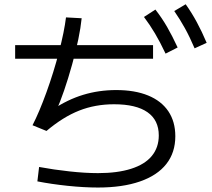

<svg xmlns="http://www.w3.org/2000/svg" viewBox="-20 -838 978 885"><path d="M49.8 -629.9H685.5V-567.4H49.8ZM643.6 -759.8 696.3 -793.9Q726.6 -754.9 750.5 -713.4Q774.4 -671.9 798.8 -619.1L743.2 -590.8Q717.8 -644.5 694.3 -684.1Q670.9 -723.6 643.6 -759.8ZM783.2 -787.1 835.9 -818.4Q864.3 -778.3 887.2 -735.8Q910.2 -693.4 932.6 -640.6L877 -615.2Q854.5 -668 832 -708.5Q809.6 -749 783.2 -787.1ZM152.3 -2 160.2 -68.4Q228.5 -55.7 300.8 -47.9Q373 -40 431.6 -40Q521.5 -40 584.5 -60.1Q647.5 -80.1 679.7 -119.1Q711.9 -158.2 711.9 -213.9Q711.9 -284.2 659.7 -320.8Q607.4 -357.4 505.9 -357.4Q418.9 -357.4 344.7 -328.1Q270.5 -298.8 194.3 -234.4L129.9 -260.7Q161.1 -321.3 194.3 -413.1Q227.5 -504.9 252 -599.1Q276.4 -693.4 284.2 -757.8L356.4 -753.9Q347.7 -667 312 -539.1Q276.4 -411.1 237.3 -322.3L222.7 -333Q291 -378.9 363.3 -400.9Q435.5 -422.9 515.6 -422.9Q601.6 -422.9 662.6 -397.9Q723.6 -373 755.9 -325.2Q788.1 -277.3 788.1 -210Q788.1 -134.8 746.6 -82Q705.1 -29.3 625 -1.5Q544.9 26.4 431.6 26.4Q368.2 26.4 292.5 18.6Q216.8 10.7 152.3 -2Z"/></svg>

Font: WEMIX Pretendard Variable
Style: Regular
Weight: 400
Designer: Base glyphs from Inter by Rasmus Andersson; Hangeul glyphs from Noto Sans CJK(Source Han Sans) by Jang Soo-young and Kan
Foundry: Kil Hyung-jin
Version: Version 1.000;Glyphs 3.2 (3208)